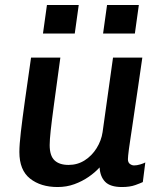

<svg xmlns="http://www.w3.org/2000/svg" viewBox="-20 -743 655 773"><path d="M212 10Q144 10 101 -24Q58 -58 58 -131Q58 -160 64 -212Q70 -264 80.5 -339Q91 -414 105 -511H223Q207 -394 197.5 -324Q188 -254 184 -216.5Q180 -179 180 -159Q180 -116 199.5 -97.5Q219 -79 256 -79Q292 -79 321 -97.5Q350 -116 369 -146.5Q388 -177 393 -211L435 -511H553Q544 -448 536.5 -397Q529 -346 523 -305.5Q517 -265 512.5 -234Q508 -203 504.5 -180.5Q501 -158 499 -142.5Q497 -127 496 -117Q495 -107 495 -102Q495 -89 503 -83Q511 -77 520 -77Q531 -77 544.5 -81Q558 -85 565 -89L555 -10Q547 -6 525 2Q503 10 471 10Q424 10 403.5 -11Q383 -32 381 -69Q363 -49 337 -31Q311 -13 279.5 -1.5Q248 10 212 10ZM153 -608 169 -723H297L281 -608ZM395 -608 411 -723H539L523 -608Z"/></svg>

Font: Chivo Medium Medium
Style: Italic
Weight: 500
Italic angle: -8.05°
Version: Version 2.002